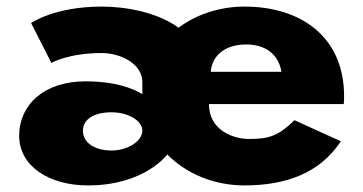

<svg xmlns="http://www.w3.org/2000/svg" viewBox="-20 -548 1103 583"><path d="M136 -357C136 -357 187.8 -387 289 -387C345 -387 412.2 -355 412.2 -299V-262C386.8 -278 333 -301 239.5 -301C111.8 -301 38.2 -228 38.2 -136C38.2 -43 129.5 15 247.2 15C419.8 15 488 -79 488 -79C545.2 -21 628.8 15 722.3 15C847.8 15 951.2 -22 1015 -119L874.2 -183C826.8 -137 799.3 -126 736.7 -126C687.2 -126 614.5 -153 614.5 -232H1023.8C1024.8 -238 1024.8 -249 1024.8 -256C1024.8 -436 894 -528 722.3 -528C646.5 -528 576 -504 522.2 -464C454 -513 357.2 -528 289 -528C144.8 -528 74.5 -478 74.5 -478ZM620 -330C623.3 -377 660.8 -413 727.8 -413C785 -413 825.8 -384 834.5 -330ZM231.8 -151C231.8 -187 267 -207 318.7 -207C370.3 -207 412.2 -181 412.2 -151C412.2 -121 370.3 -91 318.7 -91C267 -91 231.8 -115 231.8 -151Z"/></svg>

Font: Hussar
Style: BdWide
Weight: 700
Foundry: Cannot Into Space Fonts
Version: Version 2.00